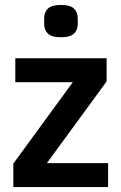

<svg xmlns="http://www.w3.org/2000/svg" viewBox="-20 -758 492 778"><path d="M34 0V-95L275 -425H42V-522H412V-428L170 -97H418V0ZM227 -607Q190 -607 174.5 -621.5Q159 -636 159 -661V-684Q159 -709 174.5 -723.5Q190 -738 227 -738Q264 -738 279.5 -723.5Q295 -709 295 -684V-661Q295 -636 279.5 -621.5Q264 -607 227 -607Z"/></svg>

Font: IBM Plex Sans Condensed SemiBold
Style: Regular
Weight: 600
Width: 3
Designer: Mike Abbink, Paul van der Laan, Pieter van Rosmalen
Foundry: Bold Monday
Version: Version 1.3